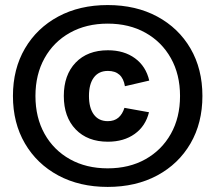

<svg xmlns="http://www.w3.org/2000/svg" viewBox="-20 -735 861 767"><path d="M411.1 -168.9Q329.6 -168.9 282.2 -218.3Q234.9 -267.6 234.9 -351.6Q234.9 -435.5 282.2 -484.9Q329.6 -534.2 411.1 -534.2Q475.6 -534.2 519.3 -502.2Q563 -470.2 576.2 -413.1L479 -390.6Q469.2 -451.7 411.1 -451.7Q374.5 -451.7 355 -425.5Q335.4 -399.4 335.4 -351.6Q335.4 -303.7 355 -277.3Q374.5 -251 410.6 -251Q436.5 -251 452.9 -264.9Q469.2 -278.8 477.1 -304.2L575.2 -286.6Q561.5 -231 518.1 -200Q474.6 -168.9 411.1 -168.9ZM410.2 11.7Q297.9 11.7 212.6 -34.2Q127.4 -80.1 79.6 -161.9Q31.7 -243.7 31.7 -351.6Q31.7 -459.5 79.6 -541.3Q127.4 -623 212.6 -668.9Q297.9 -714.8 410.2 -714.8Q522.9 -714.8 608.2 -668.9Q693.4 -623 741 -541.3Q788.6 -459.5 788.6 -351.6Q788.6 -243.7 741 -161.9Q693.4 -80.1 608.2 -34.2Q522.9 11.7 410.2 11.7ZM410.2 -62.5Q496.1 -62.5 561 -98.9Q626 -135.3 662.6 -200.4Q699.2 -265.6 699.2 -351.6Q699.2 -437.5 662.6 -502.7Q626 -567.9 561 -604.2Q496.1 -640.6 410.2 -640.6Q324.7 -640.6 259.5 -604.2Q194.3 -567.9 158 -502.7Q121.6 -437.5 121.6 -351.6Q121.6 -265.6 158 -200.4Q194.3 -135.3 259.5 -98.9Q324.7 -62.5 410.2 -62.5Z"/></svg>

Font: Schibsted Grotesk
Style: Bold
Weight: 700
Designer: Bakken & Baeck AS, Henrik Kongsvoll
Foundry: Schibsted ASA
Version: Version 1.100;gftools[0.9.25]